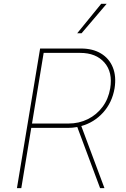

<svg xmlns="http://www.w3.org/2000/svg" viewBox="-20 -980 655 1000"><path d="M68.2 0 188.9 -727.3H402Q463.1 -727.3 505.9 -701.5Q548.7 -675.8 567.6 -629.1Q586.6 -582.4 576.7 -519.9Q563.9 -445.7 517 -393.8Q470.2 -342 403.4 -323.5L524.1 0H501.4L382.5 -318.5Q358.7 -313.9 333.8 -313.9H142.8L90.9 0ZM146.7 -336.6H336.6Q391.3 -336.6 437.3 -359.4Q483.3 -382.1 514 -423.3Q544.7 -464.5 554 -519.9Q567.8 -604 523.8 -654.3Q479.8 -704.5 397.7 -704.5H207.4ZM382.1 -806.8 507.1 -960.2H535.5L404.8 -806.8Z"/></svg>

Font: Inter Thin  BETA
Style: Italic
Weight: 100
Italic angle: -9.39999°
Designer: Rasmus Andersson
Foundry: rsms
Version: Version 3.011;git-f93a4a705